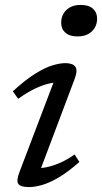

<svg xmlns="http://www.w3.org/2000/svg" viewBox="-20 -750 414 780"><path d="M60 -53.5 207 -440 224.5 -415.5Q204 -416.5 177.8 -410.2Q151.5 -404 120.2 -389Q89 -374 54 -348.5L32 -379Q84.5 -427 124.5 -451.5Q164.5 -476 194.2 -484.8Q224 -493.5 245.5 -493.5Q275.5 -493.5 286 -479Q296.5 -464.5 283.5 -430L136.5 -40L121 -67Q142 -65.5 168 -70.5Q194 -75.5 223.2 -88.2Q252.5 -101 283 -122.5L302.5 -92Q256.5 -51.5 218.8 -29.2Q181 -7 151 1.5Q121 10 97.5 10Q64 10 54.5 -2.8Q45 -15.5 60 -53.5ZM228.5 -657.5Q228.5 -678.5 238 -694.8Q247.5 -711 265 -720.5Q282.5 -730 307.5 -730Q340.5 -730 357.5 -714.8Q374.5 -699.5 374.5 -674.5Q374.5 -653.5 365 -637.2Q355.5 -621 338 -611.5Q320.5 -602 295.5 -602Q262.5 -602 245.5 -617.2Q228.5 -632.5 228.5 -657.5Z"/></svg>

Font: Newsreader 10pt
Style: Italic
Weight: 400
Italic angle: -17°
Version: Version 1.003